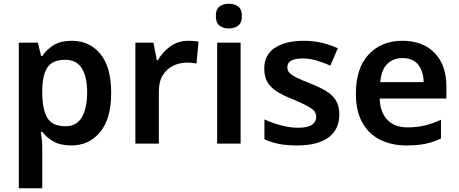

<svg xmlns="http://www.w3.org/2000/svg" viewBox="-20 -771 2463 1031"><path d="M366 -552Q461 -552 519 -481.5Q577 -411 577 -272Q577 -133 517.5 -61.5Q458 10 363 10Q303 10 266 -12Q229 -34 207 -63H199Q202 -44 204.5 -21.5Q207 1 207 20V240H81V-542H183L201 -470H207Q229 -504 267 -528Q305 -552 366 -552ZM330 -450Q263 -450 235.5 -410Q208 -370 207 -289V-273Q207 -186 233.5 -139.5Q260 -93 332 -93Q391 -93 419.5 -141.5Q448 -190 448 -274Q448 -358 419.5 -404Q391 -450 330 -450Z M991 -552Q1004 -552 1019.5 -551Q1035 -550 1046 -547L1035 -430Q1025 -432 1011 -433.5Q997 -435 986 -435Q946 -435 911 -418.5Q876 -402 854.5 -367.5Q833 -333 833 -281V0H707V-542H804L822 -448H828Q852 -491 894 -521.5Q936 -552 991 -552Z M1209 -751Q1238 -751 1258.5 -736.5Q1279 -722 1279 -685Q1279 -648 1258.5 -633Q1238 -618 1209 -618Q1180 -618 1159.5 -633Q1139 -648 1139 -685Q1139 -722 1159.5 -736.5Q1180 -751 1209 -751ZM1272 -542V0H1146V-542Z M1802 -157Q1802 -75 1743.5 -32.5Q1685 10 1576 10Q1519 10 1478.5 2Q1438 -6 1400 -23V-130Q1440 -111 1488.5 -98Q1537 -85 1580 -85Q1632 -85 1655 -101Q1678 -117 1678 -144Q1678 -160 1669 -172.5Q1660 -185 1633.5 -200Q1607 -215 1555 -237Q1503 -257 1468.5 -278.5Q1434 -300 1416.5 -329Q1399 -358 1399 -404Q1399 -477 1456.5 -514.5Q1514 -552 1610 -552Q1660 -552 1704.5 -542Q1749 -532 1794 -512L1754 -419Q1716 -435 1680 -446Q1644 -457 1606 -457Q1523 -457 1523 -410Q1523 -393 1533.5 -381Q1544 -369 1570.5 -355.5Q1597 -342 1646 -323Q1694 -304 1729 -283.5Q1764 -263 1783 -233Q1802 -203 1802 -157Z M2141 -552Q2250 -552 2313.5 -487Q2377 -422 2377 -306V-242H2019Q2021 -168 2060 -127.5Q2099 -87 2168 -87Q2220 -87 2262 -97.5Q2304 -108 2348 -128V-27Q2308 -8 2265 1Q2222 10 2162 10Q2083 10 2021.5 -20.5Q1960 -51 1925.5 -113Q1891 -175 1891 -267Q1891 -406 1960 -479Q2029 -552 2141 -552ZM2141 -459Q2090 -459 2058.5 -426.5Q2027 -394 2022 -330H2255Q2254 -386 2226.5 -422.5Q2199 -459 2141 -459Z"/></svg>

Font: Noto Sans Bassa Vah SemiBold
Style: Regular
Weight: 600
Designer: Monotype Design Team
Foundry: Monotype Imaging Inc.
Version: Version 2.002; ttfautohint (v1.8.4.7-5d5b)